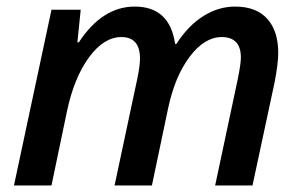

<svg xmlns="http://www.w3.org/2000/svg" viewBox="-20 -570 928 590"><path d="M394 -549.8Q501.5 -549.8 518.1 -435.1H522Q558.6 -491.7 605.2 -520.8Q651.9 -549.8 702.1 -549.8Q767.1 -549.8 801 -512.5Q835 -475.1 835 -407.2Q835 -376 824.2 -318.8L755.9 0H641.1L710.9 -328.1Q720.2 -374.5 720.2 -393.1Q720.2 -456.1 661.1 -456.1Q608.4 -456.1 562.7 -395.5Q517.1 -335 496.1 -234.9L446.8 0H332L401.9 -328.1Q410.2 -368.2 410.2 -390.1Q410.2 -456.1 353 -456.1Q299.3 -456.1 253.7 -394Q208 -332 186 -229L138.2 0H22.9L138.2 -540H228L217.8 -439.9H222.2Q294.4 -549.8 394 -549.8Z"/></svg>

Font: Open Sans Semibold
Style: Italic
Weight: 600
Italic angle: -12°
Foundry: Ascender Corporation
Version: Version 1.10